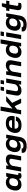

<svg xmlns="http://www.w3.org/2000/svg" viewBox="2880 -3644 958 6759"><g transform="rotate(-90 3359.5 -265.0)"><path d="M237 12Q175 12 128.5 -11.5Q82 -35 56.5 -80.5Q31 -126 31 -194Q31 -226 36 -256Q41 -286 50 -315Q71 -392 109.5 -441.5Q148 -491 201.5 -515Q255 -539 318 -539Q355 -539 387 -530.5Q419 -522 445 -505Q471 -488 487 -460H494L530 -527H651L628 -400Q620 -352 612.5 -311.5Q605 -271 599.5 -238Q594 -205 589 -180.5Q584 -156 582 -142Q580 -128 580 -124Q580 -111 587.5 -104.5Q595 -98 608 -98H650L634 -5Q622 0 597 6Q572 12 543 12Q512 12 490.5 2Q469 -8 456 -27Q451 -37 447.5 -48.5Q444 -60 444 -73H436Q398 -30 346.5 -9Q295 12 237 12ZM295 -107Q327 -107 354 -117.5Q381 -128 402 -147.5Q423 -167 437 -195Q451 -223 457 -258Q459 -271 460.5 -281Q462 -291 462.5 -298.5Q463 -306 463 -312Q463 -347 450.5 -371Q438 -395 413.5 -407Q389 -419 351 -419Q306 -419 273.5 -402.5Q241 -386 220.5 -353Q200 -320 191 -273Q188 -256 186.5 -244Q185 -232 184.5 -224Q184 -216 184 -209Q184 -160 211.5 -133.5Q239 -107 295 -107Z M699 0 792 -527H912L910 -446H918Q944 -477 978 -497.5Q1012 -518 1048.5 -528.5Q1085 -539 1122 -539Q1178 -539 1218 -523Q1258 -507 1279.5 -474Q1301 -441 1301 -389Q1301 -373 1299 -356.5Q1297 -340 1294 -321L1237 0H1089L1143 -307Q1145 -317 1146 -326.5Q1147 -336 1147 -344Q1147 -371 1137 -387Q1127 -403 1107.5 -411Q1088 -419 1062 -419Q1033 -419 1005.5 -409.5Q978 -400 956 -382.5Q934 -365 918 -339.5Q902 -314 897 -283L847 0Z M1598 194Q1519 194 1465.5 178Q1412 162 1385 133Q1358 104 1358 64Q1358 55 1359.5 44Q1361 33 1365 19H1509Q1508 23 1508 25Q1508 27 1508 30Q1508 46 1519.5 58Q1531 70 1553 76Q1575 82 1606 82Q1656 82 1690.5 65.5Q1725 49 1744.5 19.5Q1764 -10 1771 -48Q1773 -59 1774.5 -69.5Q1776 -80 1778 -89H1771Q1748 -65 1719 -48.5Q1690 -32 1656.5 -23.5Q1623 -15 1588 -15Q1527 -15 1481 -36.5Q1435 -58 1409.5 -102Q1384 -146 1384 -214Q1384 -247 1389.5 -278.5Q1395 -310 1407 -338Q1439 -441 1508.5 -490Q1578 -539 1669 -539Q1729 -539 1776 -518Q1823 -497 1848 -450H1855L1881 -527H2001L1917 -49Q1902 35 1859.5 89Q1817 143 1751 168.5Q1685 194 1598 194ZM1650 -134Q1681 -134 1708 -143.5Q1735 -153 1755.5 -171Q1776 -189 1789.5 -214Q1803 -239 1809 -271Q1811 -283 1812 -291.5Q1813 -300 1813.5 -306.5Q1814 -313 1814 -318Q1814 -351 1801.5 -373.5Q1789 -396 1764 -407.5Q1739 -419 1701 -419Q1657 -419 1624 -404Q1591 -389 1570.5 -359Q1550 -329 1542 -286Q1540 -270 1538.5 -260Q1537 -250 1536.5 -243Q1536 -236 1536 -230Q1536 -200 1548.5 -178.5Q1561 -157 1586.5 -145.5Q1612 -134 1650 -134Z M2335 12Q2247 12 2185 -11Q2123 -34 2090.5 -81Q2058 -128 2058 -200Q2058 -235 2064.5 -267.5Q2071 -300 2081 -328Q2103 -393 2145.5 -440.5Q2188 -488 2250.5 -513.5Q2313 -539 2394 -539Q2481 -539 2539.5 -516.5Q2598 -494 2628 -449.5Q2658 -405 2658 -337Q2658 -320 2655.5 -295.5Q2653 -271 2644 -230H2211Q2210 -222 2209.5 -214Q2209 -206 2209 -199Q2209 -163 2224 -140Q2239 -117 2268 -106.5Q2297 -96 2340 -96Q2364 -96 2388 -101.5Q2412 -107 2432.5 -117.5Q2453 -128 2467.5 -145Q2482 -162 2487 -185H2634Q2627 -138 2602.5 -101.5Q2578 -65 2538.5 -40Q2499 -15 2447.5 -1.5Q2396 12 2335 12ZM2228 -321H2506Q2507 -328 2507.5 -334Q2508 -340 2508 -345Q2508 -375 2493.5 -394Q2479 -413 2453 -422Q2427 -431 2393 -431Q2350 -431 2316.5 -418.5Q2283 -406 2261 -381.5Q2239 -357 2228 -321Z M2713 0 2840 -724H2988L2914 -303L3173 -527H3356L3117 -317L3271 0H3108L3002 -231L2886 -145L2861 0Z M3553 12Q3497 12 3457 -4Q3417 -20 3395.5 -53Q3374 -86 3374 -138Q3374 -153 3376 -170Q3378 -187 3381 -205L3438 -527H3586L3532 -219Q3531 -209 3529.5 -200Q3528 -191 3528 -183Q3528 -156 3538.5 -139.5Q3549 -123 3568 -115.5Q3587 -108 3614 -108Q3642 -108 3669.5 -117.5Q3697 -127 3719 -144.5Q3741 -162 3757 -187.5Q3773 -213 3778 -244L3828 -527H3976L3883 0H3763L3765 -81H3757Q3731 -50 3697 -29Q3663 -8 3626.5 2Q3590 12 3553 12ZM3537 -602 3558 -723H3688L3667 -602ZM3769 -602 3790 -723H3921L3900 -602Z M4016 0 4109 -527H4229L4227 -446H4235Q4261 -477 4295 -497.5Q4329 -518 4365.5 -528.5Q4402 -539 4439 -539Q4495 -539 4535 -523Q4575 -507 4596.5 -474Q4618 -441 4618 -389Q4618 -373 4616 -356.5Q4614 -340 4611 -321L4554 0H4406L4460 -307Q4462 -317 4463 -326.5Q4464 -336 4464 -344Q4464 -371 4454 -387Q4444 -403 4424.5 -411Q4405 -419 4379 -419Q4350 -419 4322.5 -409.5Q4295 -400 4273 -382.5Q4251 -365 4235 -339.5Q4219 -314 4214 -283L4164 0Z M4910 12Q4845 12 4797.5 -12.5Q4750 -37 4724.5 -83.5Q4699 -130 4699 -196Q4699 -228 4704.5 -259.5Q4710 -291 4721 -320Q4736 -373 4761 -414Q4786 -455 4818.5 -482.5Q4851 -510 4892 -524.5Q4933 -539 4981 -539Q5020 -539 5053 -531Q5086 -523 5112.5 -506.5Q5139 -490 5154 -465H5161L5206 -724H5353L5226 0H5107V-77H5100Q5062 -31 5012 -9.5Q4962 12 4910 12ZM4964 -107Q5008 -107 5041 -125Q5074 -143 5095 -176.5Q5116 -210 5124 -257Q5127 -271 5128 -280.5Q5129 -290 5130 -298Q5131 -306 5131 -312Q5131 -346 5118.5 -370Q5106 -394 5080.5 -406.5Q5055 -419 5018 -419Q4972 -419 4939.5 -402.5Q4907 -386 4887.5 -354Q4868 -322 4859 -275Q4856 -257 4854.5 -245Q4853 -233 4852 -224.5Q4851 -216 4851 -209Q4851 -160 4878.5 -133.5Q4906 -107 4964 -107Z M5464 -606 5485 -724H5633L5612 -606ZM5359 0 5452 -527H5600L5507 0Z M5871 194Q5792 194 5738.5 178Q5685 162 5658 133Q5631 104 5631 64Q5631 55 5632.5 44Q5634 33 5638 19H5782Q5781 23 5781 25Q5781 27 5781 30Q5781 46 5792.5 58Q5804 70 5826 76Q5848 82 5879 82Q5929 82 5963.5 65.5Q5998 49 6017.5 19.5Q6037 -10 6044 -48Q6046 -59 6047.5 -69.5Q6049 -80 6051 -89H6044Q6021 -65 5992 -48.5Q5963 -32 5929.5 -23.5Q5896 -15 5861 -15Q5800 -15 5754 -36.5Q5708 -58 5682.5 -102Q5657 -146 5657 -214Q5657 -247 5662.5 -278.5Q5668 -310 5680 -338Q5712 -441 5781.5 -490Q5851 -539 5942 -539Q6002 -539 6049 -518Q6096 -497 6121 -450H6128L6154 -527H6274L6190 -49Q6175 35 6132.5 89Q6090 143 6024 168.5Q5958 194 5871 194ZM5923 -134Q5954 -134 5981 -143.5Q6008 -153 6028.5 -171Q6049 -189 6062.5 -214Q6076 -239 6082 -271Q6084 -283 6085 -291.5Q6086 -300 6086.5 -306.5Q6087 -313 6087 -318Q6087 -351 6074.5 -373.5Q6062 -396 6037 -407.5Q6012 -419 5974 -419Q5930 -419 5897 -404Q5864 -389 5843.5 -359Q5823 -329 5815 -286Q5813 -270 5811.5 -260Q5810 -250 5809.5 -243Q5809 -236 5809 -230Q5809 -200 5821.5 -178.5Q5834 -157 5859.5 -145.5Q5885 -134 5923 -134Z M6519 12Q6471 12 6440.5 0Q6410 -12 6395.5 -37Q6381 -62 6381 -99Q6381 -110 6382.5 -123.5Q6384 -137 6387 -154L6433 -416H6349L6368 -527H6457L6512 -679H6627L6600 -527H6719L6700 -416H6580L6537 -170Q6535 -164 6534 -155Q6533 -146 6533 -141Q6533 -121 6545 -110Q6557 -99 6586 -99H6645L6628 -5Q6615 0 6595 3.5Q6575 7 6555 9.5Q6535 12 6519 12Z"/></g></svg>

Font: Archivo SemiExpanded
Style: Bold Italic
Weight: 700
Width: 6
Italic angle: -10°
Designer: Hector Gatti
Foundry: Omnibus-Type
Version: Version 2.001